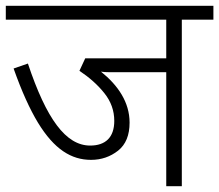

<svg xmlns="http://www.w3.org/2000/svg" viewBox="-20 -642 756 662"><path d="M715.8 -574.2V-622.1H0V-574.2H553.2V-440.9H273.9L253.9 -397.9C288.1 -375 316.9 -349.6 339.8 -320.8C362.8 -292 374 -260.3 374 -225.1C374 -168 343.3 -140.1 291 -140.1C207 -140.1 140.1 -231.9 76.2 -422.9L26.9 -405.8C54.7 -327.1 83 -265.1 110.8 -219.2C167 -127 226.1 -90.8 293.9 -90.8C329.6 -90.8 360.4 -101.6 387.2 -122.6C413.6 -143.6 426.8 -175.8 426.8 -219.2C426.8 -289.6 386.7 -348.1 328.1 -395C335.9 -393.6 345.2 -393.1 356 -393.1H356.9H357.9H359.4H361.8H364.7H366.2H367.2H368.2H371.1H372.1H384.8H385.7H388.7H389.6H553.2V0H606.9V-574.2Z"/></svg>

Font: Noto Reveo Sans
Style: Regular
Weight: 300
Designer: Monotype Design Team
Foundry: Monotype Imaging Inc.
Version: Version 2.007